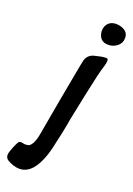

<svg xmlns="http://www.w3.org/2000/svg" viewBox="-337 -831 778 1124"><g transform="rotate(20 52.5 -269.5)"><path d="M179 -634Q121 -634 116 -697Q116 -728 134 -746.5Q152 -765 182 -765Q212 -765 235.5 -750Q259 -735 259 -705Q259 -673 234.5 -653.5Q210 -634 179 -634ZM-62 226Q-80 226 -100.5 219.5Q-121 213 -137.5 202.5Q-154 192 -154 171Q-154 163 -147 142.5Q-140 122 -131 103Q-122 84 -117.5 80Q-113 76 -106 76Q-102 76 -91 78Q-90 79 -88 79H-85Q-83 79 -82 80Q-68 80 -59.5 78Q-51 76 -43 66Q-26 46 -17 -1Q23 -230 66 -459Q68 -466 69 -473Q70 -480 72 -488Q80 -535 125 -546Q143 -550 159.5 -554Q176 -558 194 -558Q207 -558 207 -546Q207 -528 199 -504Q186 -468 152 -305L120 -149Q106 -65 80 45Q70 88 52 129Q9 226 -62 226Z"/></g></svg>

Font: Bangerz
Style: Regular
Weight: 400
Designer: vernon adams
Foundry: Vernon Adams
Version: Version 2.10;February 7, 2025;FontCreator 13.0.0.2683 64-bit